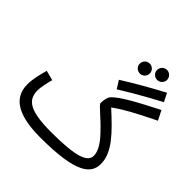

<svg xmlns="http://www.w3.org/2000/svg" viewBox="-239 -1112 1320 1320"><g transform="rotate(45 421.0 -451.5)"><path d="M640 -827C666 -827 688 -849 688 -875C688 -902 666 -924 640 -924C612 -924 591 -902 591 -875C591 -849 612 -827 640 -827ZM525 -774C551 -774 573 -796 573 -822C573 -849 551 -871 525 -871C497 -871 476 -849 476 -822C476 -796 497 -774 525 -774ZM489 -585C565 -632 656 -686 781 -752L750 -813C626 -747 531 -691 453 -642ZM353 21C708 21 775 -54 775 -146C775 -257 679 -352 550 -470C615 -517 685 -556 842 -633L807 -702C664 -629 541 -564 498 -517C483 -501 477 -471 477 -440C477 -423 541 -380 618 -298C679 -235 701 -188 701 -151C701 -89 617 -58 379 -58C169 -58 109 -102 109 -195C109 -232 123 -287 131 -316L59 -335C45 -285 30 -226 30 -175C30 -31 156 21 353 21Z"/></g></svg>

Font: Noto Sans Arabic SemCond
Style: Regular
Weight: 400
Width: 4
Designer: Monotype Design Team, Nadine Chahine, Nizar Qandah and Khaled Hosny
Foundry: Monotype Imaging Inc.
Version: Version 2.012